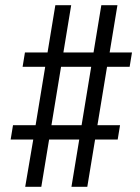

<svg xmlns="http://www.w3.org/2000/svg" viewBox="-20 -737 540 739"><path d="M77 -18 108 -200H21L30 -255H117L154 -480H67L76 -535H163L193 -717H254L224 -535H340L370 -717H432L402 -535H488L479 -480H392L355 -255H442L433 -200H346L316 -18H255L285 -200H169L139 -18ZM178 -255H294L331 -480H215Z"/></svg>

Font: Iosevka Curly Slab LtObl
Style: Regular
Weight: 300
Italic angle: -9°
Monospace: yes
Designer: Belleve Invis
Foundry: Belleve Invis
Version: Version 11.0.0; ttfautohint (v1.8.3)